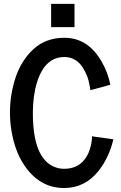

<svg xmlns="http://www.w3.org/2000/svg" viewBox="-20 -946 618 979"><path d="M240.7 -807.6V-926.3H359.9V-807.6ZM38.6 -278.3Q30.8 -324.2 30.8 -371.1Q30.8 -418 38.1 -463.4Q45.4 -508.8 59.8 -552Q74.2 -595.2 97.4 -631.6Q120.6 -668 150.4 -695.3Q213.9 -753.4 308.1 -753.4Q427.7 -753.4 497.1 -633.8Q530.8 -575.7 542.5 -514.2V-513.7L440.9 -486.3Q433.1 -538.6 422.4 -562.7Q411.6 -586.9 400.9 -603.3Q390.1 -619.6 377.4 -630.4Q347.2 -655.3 308.8 -655.3Q270.5 -655.3 243.2 -637.9Q215.8 -620.6 198.2 -592.5Q180.7 -564.5 168.9 -526.9Q147.5 -457.5 147.5 -370.6Q147.5 -140.1 256.8 -95.2Q280.3 -85.4 306.6 -85.4Q333 -85.4 353.8 -92.3Q374.5 -99.1 388.7 -110.1Q402.8 -121.1 413.8 -136.2Q424.8 -151.4 431.4 -166.7Q438 -182.1 441.9 -198.2Q449.2 -226.6 449.2 -251L558.1 -235.8Q536.1 -142.1 481.4 -73.2Q412.1 12.7 307.1 12.7Q178.2 12.7 99.6 -109.9Q55.2 -178.7 38.6 -278.3Z"/></svg>

Font: News Cycle
Style: Bold
Weight: 700
Version: Version 0.5.1